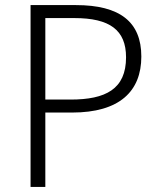

<svg xmlns="http://www.w3.org/2000/svg" viewBox="-20 -734 629 754"><path d="M278 -714H100V0H158V-292H263C449 -292 535 -375 535 -512C535 -648 451 -714 278 -714ZM272 -663C411 -663 475 -616 475 -509C475 -384 395 -343 257 -343H158V-663Z"/></svg>

Font: Noto Sans Gujarati UI Light
Style: Regular
Weight: 300
Designer: Jelle Bosma - Monotype Design Team, Universal Thirst
Foundry: Monotype Imaging Inc.
Version: Version 2.106